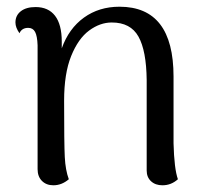

<svg xmlns="http://www.w3.org/2000/svg" viewBox="-20 -541 614 572"><path d="M510 -7Q490 11 464 11Q443 11 430 -1Q417 -13 417 -33V-303Q416 -390 392.5 -432Q369 -474 313 -474Q278 -474 245.5 -450Q213 -426 192 -374Q171 -322 171 -241Q171 -112 173 -73Q175 -34 185 -7Q164 11 139 11Q118 11 105 -2Q92 -15 92 -37V-406Q91 -434 84.5 -446Q78 -458 64 -458Q45 -458 38 -442Q26 -459 26 -474Q26 -495 42 -507.5Q58 -520 86 -520Q124 -520 144 -494Q164 -468 164 -417V-397Q185 -456 230 -488.5Q275 -521 336 -521Q497 -521 497 -313V-114Q499 -38 510 -7Z"/></svg>

Font: Arima Madurai
Style: Regular
Weight: 400
Designer: Joana Correia and Natanael Gama
Foundry: NDISCOVER
Version: Version 1.019